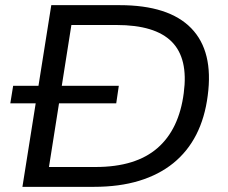

<svg xmlns="http://www.w3.org/2000/svg" viewBox="-20 -725 885 745"><path d="M67 0 179 -705H444Q635 -705 722 -615.5Q809 -526 786 -354Q775 -268 741.5 -202.5Q708 -137 652.5 -92Q597 -47 520 -23.5Q443 0 344 0ZM170 -77H350Q429 -77 489 -95.5Q549 -114 591 -150.5Q633 -187 658.5 -240.5Q684 -294 693 -364Q711 -498 646.5 -563Q582 -628 432 -628H257ZM20 -324 31 -392H441L431 -324Z"/></svg>

Font: Nunito Sans 10pt SemiExpanded
Style: Italic
Weight: 400
Width: 6
Italic angle: -9°
Designer: Vernon Adams
Foundry: Vernon Adams
Version: Version 3.101;gftools[0.9.27]